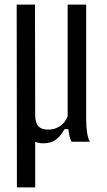

<svg xmlns="http://www.w3.org/2000/svg" viewBox="-20 -620 466 840"><path d="M54 200 53 -600H133L134 -113Q135 -81 148.5 -67Q162 -53 191 -53Q220 -53 243 -68.5Q266 -84 276 -112V-600H357V-101Q357 -29 373 0H293Q283 -18 279 -55H262Q246 -25 224.5 -9Q203 7 170 7Q147 7 134 0V200Z"/></svg>

Font: Big Shoulders Text
Style: Regular
Weight: 400
Designer: Patric King
Foundry: XO Type Co
Version: Version 1.000; ttfautohint (v1.8.2)